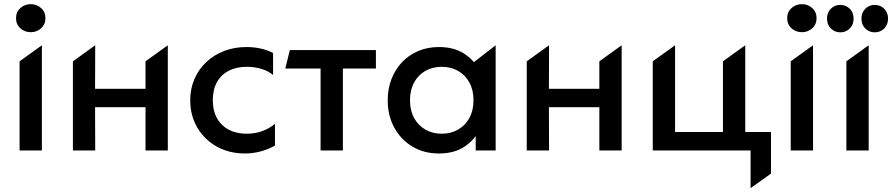

<svg xmlns="http://www.w3.org/2000/svg" viewBox="-20 -742 4400 947"><path d="M76.6 0V-439.5L186.6 -518.8V0ZM131.6 -583.2Q101.9 -583.2 80.5 -602.4Q59.1 -621.6 59.1 -652.4Q59.1 -683.1 80.5 -702.3Q101.9 -721.5 131.6 -721.5Q161.2 -721.5 182.6 -702.3Q204.1 -683.1 204.1 -652.4Q204.1 -621.6 182.6 -602.4Q161.2 -583.2 131.6 -583.2Z M339.6 0V-439.5L449.6 -518.8L448.9 -304.1H697.7V-439.5L807.7 -518.8V0H697.7V-213.1H448.9L449.6 0Z M1188.1 15Q1109.8 15 1048.8 -19.3Q987.9 -53.6 953.1 -112.8Q918.3 -172.1 918.3 -247.5Q918.3 -304.4 938.9 -352.2Q959.6 -400.1 997.1 -435.5Q1034.6 -471 1085.2 -490.5Q1135.8 -510 1195.3 -510Q1231.9 -510 1264.6 -502.9Q1297.4 -495.8 1326.9 -480.4V-372.5Q1301.3 -392.8 1268.1 -402.6Q1234.8 -412.5 1198.1 -412.5Q1146.1 -412.5 1108.4 -393.1Q1070.8 -373.6 1050.2 -336.8Q1029.7 -300.1 1029.7 -248.1Q1029.7 -170.5 1074.9 -126.5Q1120.1 -82.5 1197.8 -82.5Q1238.7 -82.5 1274.9 -95.9Q1311.1 -109.4 1336.2 -131.6V-23.9Q1302.2 -4.9 1265 5Q1227.7 15 1188.1 15Z M1561.2 0V-404H1387.1L1409.6 -495H1834.1V-404H1671.2V0Z M2144.3 15Q2070.6 15 2013.8 -19.2Q1956.9 -53.4 1924.6 -112.8Q1892.3 -172.2 1892.3 -247.5Q1892.3 -304 1910.8 -351.9Q1929.4 -399.9 1963 -435.3Q1996.6 -470.8 2042.9 -490.4Q2089.2 -510 2144.3 -510Q2217.7 -510 2266.9 -478.9Q2316.1 -447.9 2342.1 -399.1L2302.6 -363V-423.9L2424.7 -518.8V0H2326.3V-119.5L2342.1 -95.9Q2316.1 -47.1 2266.9 -16.1Q2217.7 15 2144.3 15ZM2158.8 -82.5Q2204.1 -82.5 2239.4 -102.8Q2274.8 -123 2295.1 -159.9Q2315.4 -196.9 2315.4 -247.5Q2315.4 -298.1 2295.1 -335.2Q2274.8 -372.3 2239.4 -392.4Q2204.1 -412.5 2158.8 -412.5Q2113.6 -412.5 2078.2 -392.4Q2042.9 -372.3 2022.5 -335.2Q2002.2 -298.1 2002.2 -247.5Q2002.2 -196.9 2022.5 -159.9Q2042.9 -123 2078.2 -102.8Q2113.6 -82.5 2158.8 -82.5Z M2578.1 0V-439.5L2688.1 -518.8L2687.4 -304.1H2936.2V-439.5L3046.2 -518.8V0H2936.2V-213.1H2687.4L2688.1 0Z M3199.6 0V-439.5L3309.6 -518.8V-91H3545.8V-439.5L3655.8 -518.8V0ZM3682.1 185.8V0H3600.8V-91H3782.8V114.2Z M3880.1 0V-439.5L3990.1 -518.8V0ZM3935.1 -583.2Q3905.4 -583.2 3884 -602.4Q3862.6 -621.6 3862.6 -652.4Q3862.6 -683.1 3884 -702.3Q3905.4 -721.5 3935.1 -721.5Q3964.7 -721.5 3986.1 -702.3Q4007.6 -683.1 4007.6 -652.4Q4007.6 -621.6 3986.1 -602.4Q3964.7 -583.2 3935.1 -583.2Z M4154.6 0V-439.5L4264.6 -518.8V0ZM4124.8 -582.5Q4096.9 -582.5 4078 -601.4Q4059.1 -620.3 4059.1 -650.1Q4059.1 -680.1 4078 -698.9Q4096.9 -717.8 4124.8 -717.8Q4152.2 -717.8 4171.2 -698.9Q4190.2 -680.1 4190.2 -650.1Q4190.2 -620.3 4171.2 -601.4Q4152.2 -582.5 4124.8 -582.5ZM4294.3 -582.5Q4266.9 -582.5 4247.9 -601.4Q4228.9 -620.3 4228.9 -650.1Q4228.9 -680.1 4247.9 -698.9Q4266.9 -717.8 4294.3 -717.8Q4322.2 -717.8 4341.2 -698.9Q4360.1 -680.1 4360.1 -650.1Q4360.1 -620.3 4341.2 -601.4Q4322.2 -582.5 4294.3 -582.5Z"/></svg>

Font: Geologica-Sharp
Style: Regular
Weight: 100
Designer: Sindre Bremnes, Frode Helland
Foundry: Monokrom Skriftforlag AS
Version: Version 1.010;gftools[0.9.28]